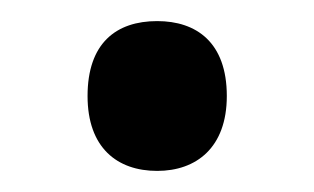

<svg xmlns="http://www.w3.org/2000/svg" viewBox="-20 -150 298 182"><path d="M63 -59C63 -10 91 12 129 12C166 12 195 -10 195 -59C195 -110 166 -130 129 -130C90 -130 63 -109 63 -59Z"/></svg>

Font: Noto Sans Myanmar UI SemiCondensed Medium
Style: Regular
Weight: 500
Width: 4
Designer: Monotype Design Team
Foundry: Monotype Imaging Inc.
Version: Version 2.103